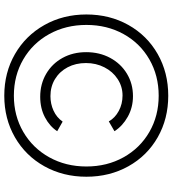

<svg xmlns="http://www.w3.org/2000/svg" viewBox="23 -791 775 861"><g transform="rotate(90 410.5 -360.5)"><path d="M213.9 -359.4Q213.9 -419.4 239.7 -467.3Q265.6 -515.1 310.5 -542.2Q355.5 -569.3 411.1 -569.3Q461.9 -569.3 503.7 -545.9Q545.4 -522.5 568.4 -486.3L524.4 -460.9Q508.8 -488.8 477.5 -505.6Q446.3 -522.5 408.2 -522.5Q368.2 -522.5 334.7 -500.7Q301.3 -479 282 -441.4Q262.7 -403.8 262.7 -358.4Q262.7 -312.5 281.7 -276.4Q300.8 -240.2 334.5 -219.7Q368.2 -199.2 411.1 -199.2Q445.8 -199.2 476.3 -213.1Q506.8 -227.1 525.4 -253.9L568.4 -229.5Q546.4 -195.8 506.1 -174.6Q465.8 -153.3 414.1 -153.3Q356.9 -153.3 311.3 -179.9Q265.6 -206.5 239.7 -253.4Q213.9 -300.3 213.9 -359.4ZM44.9 -360.4Q44.9 -464.8 92 -548.8Q139.2 -632.8 222.4 -680.2Q305.7 -727.5 409.2 -727.5Q512.7 -727.5 595.7 -680.2Q678.7 -632.8 725.6 -548.8Q772.5 -464.8 772.5 -360.4Q772.5 -255.9 725.6 -171.9Q678.7 -87.9 595.7 -40Q512.7 7.8 409.2 7.8Q305.7 7.8 222.7 -40Q139.6 -87.9 92.3 -171.9Q44.9 -255.9 44.9 -360.4ZM726.6 -360.4Q726.6 -453.1 685.3 -527.1Q644 -601.1 571.8 -642.8Q499.5 -684.6 409.2 -684.6Q318.8 -684.6 246.3 -642.8Q173.8 -601.1 132.8 -527.1Q91.8 -453.1 91.8 -360.4Q91.8 -268.1 132.8 -193.8Q173.8 -119.6 246.3 -77.4Q318.8 -35.2 409.2 -35.2Q499 -35.2 571.5 -77.4Q644 -119.6 685.3 -193.8Q726.6 -268.1 726.6 -360.4Z"/></g></svg>

Font: Reddit Sans Fudge Light
Style: Regular
Weight: 300
Designer: Stephen Hutchings
Foundry: Reddit
Version: Version 1.013